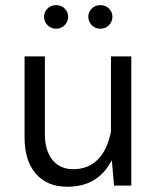

<svg xmlns="http://www.w3.org/2000/svg" viewBox="-20 -726 621 751"><path d="M152.4 -660.4Q152.4 -641.3 165.9 -627.5Q179.5 -613.7 199.3 -613.7Q219.4 -613.7 232.9 -627.5Q246.5 -641.3 246.5 -660.4Q246.5 -679.4 232.9 -692.7Q219.4 -706 199.3 -706Q179.5 -706 165.9 -692.7Q152.4 -679.4 152.4 -660.4ZM325.4 -660.4Q325.4 -641.3 339 -627.5Q352.5 -613.7 372.3 -613.7Q392.4 -613.7 406.1 -627.5Q419.7 -641.3 419.7 -660.4Q419.7 -679.4 406.1 -692.7Q392.4 -706 372.3 -706Q352.5 -706 339 -692.7Q325.4 -679.4 325.4 -660.4ZM493.6 -505.4H414V-139L426 0H493.6ZM76.1 -188.3Q76.1 -98.2 119.9 -46.8Q163.8 4.5 244.1 4.5Q328.2 4.5 379.9 -47.1Q431.6 -98.8 450 -200.9L414.3 -213.5Q401.3 -141.6 363.5 -102.9Q325.7 -64.2 266.6 -64.2Q214 -64.2 184.7 -101Q155.5 -137.9 155.5 -201.3V-505.4H76.1Z"/></svg>

Font: Estedad VF
Style: Regular
Weight: 100
Designer: Amin Abedi
Version: Version 7.3